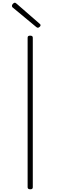

<svg xmlns="http://www.w3.org/2000/svg" viewBox="-20 -1377 445 1411"><path d="M203 14Q192 14 187.5 10Q183 6 183 -1V-1100Q183 -1108 187.5 -1111.5Q192 -1115 202 -1115Q211 -1115 216 -1111.5Q221 -1108 221 -1100V-1Q221 6 217 10Q213 14 203 14ZM259 -1173Q256 -1173 254 -1174Q252 -1175 247 -1178L71 -1324Q69 -1327 68.5 -1329Q68 -1331 68 -1334Q68 -1339 71 -1344Q74 -1349 79.5 -1353Q85 -1357 89 -1357Q93 -1357 95.5 -1354.5Q98 -1352 103 -1349L273 -1201Q276 -1199 277 -1196Q278 -1193 278 -1191Q278 -1185 270.5 -1179Q263 -1173 259 -1173Z"/></svg>

Font: Playwrite FR Moderne Thin
Style: Regular
Weight: 250
Version: Version 1.002